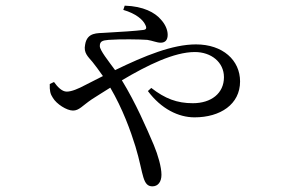

<svg xmlns="http://www.w3.org/2000/svg" viewBox="-20 -591 1040 679"><path d="M416 -556C461 -543 486 -521 494 -503C500 -491 497 -486 486 -485C464 -482 407 -478 350 -475C326 -473 288 -478 281 -433C275 -404 291 -391 307 -372C317 -359 329 -344 344 -322L283 -291C257 -277 233 -267 216 -267C199 -267 183 -284 171 -301L156 -294C155 -271 158 -258 167 -245C180 -223 216 -200 238 -200C260 -200 271 -217 305 -240C326 -253 347 -267 370 -281C414 -206 442 -128 459 -73C474 -24 481 18 487 36C494 59 503 68 519 68C539 68 551 52 551 27C551 0 539 -42 524 -78C498 -139 460 -227 411 -307C502 -361 596 -407 669 -407C727 -407 772 -371 772 -318C772 -261 727 -226 662 -226C606 -226 564 -242 515 -280L503 -269C550 -206 611 -176 668 -176C759 -176 829 -222 829 -303C829 -378 768 -434 673 -434C590 -434 492 -394 387 -343C363 -376 333 -413 333 -428C333 -445 342 -448 364 -450C407 -453 473 -452 501 -450C520 -447 535 -440 548 -440C564 -440 573 -449 573 -468C573 -486 564 -506 548 -523C528 -546 488 -569 421 -571Z"/></svg>

Font: Source Han Serif AKR9
Style: Regular
Weight: 400
Designer: Ryoko NISHIZUKA 西塚涼子 (kana & ideographs); Frank Grießhammer (Latin, Greek & Cyrillic); Sandoll Communications 산돌커뮤니케이션, 
Foundry: Adobe Systems Incorporated
Version: Version 1.005;hotconv 1.0.107;makeotfexe 2.5.65593